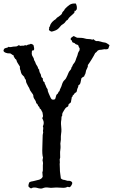

<svg xmlns="http://www.w3.org/2000/svg" viewBox="-25 -1044 655 1114"><path d="M335.9 -378.9V-373Q335.9 -371.1 332 -367.2Q332 -353.5 331.1 -351.1Q330.1 -348.6 329.1 -337.4Q328.1 -326.2 330.1 -309.1Q332 -292 331.1 -280.8Q330.1 -269.5 329.1 -263.7Q328.1 -257.8 328.1 -252.9V-233.4L325.2 -210.9L326.2 -196.3V-185.5Q326.2 -178.7 324.7 -171.4Q323.2 -164.1 323.7 -153.3Q324.2 -142.6 324.2 -129.9L321.3 -119.1Q322.3 -104.5 322.3 -100.6Q322.3 -96.7 321.3 -92.8L322.3 -68.4Q322.3 -48.8 324.2 -38.6Q326.2 -28.3 328.1 -8.8Q337.9 0 349.6 0L366.2 4.9H376Q382.8 4.9 389.6 9.8Q396.5 14.6 393.1 23.9Q389.6 33.2 381.8 41Q376 43 373.5 41.5Q371.1 40 366.2 40Q355.5 46.9 335.9 45.4Q316.4 43.9 301.8 43.9L270.5 45.9Q262.7 45.9 255.4 44.4Q248 43 238.8 43.9Q229.5 44.9 223.6 47.9Q217.8 50.8 208 49.8Q198.2 48.8 191.4 46.4Q184.6 43.9 174.3 43.9Q164.1 43.9 160.6 46.9Q157.2 49.8 152.8 48.3Q148.4 46.9 145.5 43Q142.6 39.1 139.6 37.1Q139.6 26.4 144.5 14.6Q152.3 9.8 155.8 9.3Q159.2 8.8 166.5 7.3Q173.8 5.9 178.7 4.4Q183.6 2.9 189.9 1.5Q196.3 0 200.7 -1Q205.1 -2 211.4 -5.9Q217.8 -9.8 217.8 -10.7Q217.8 -11.7 222.7 -18.6L220.7 -44.9Q223.6 -50.8 223.6 -55.7V-85Q225.6 -99.6 223.6 -105Q221.7 -110.4 221.7 -114.3Q221.7 -118.2 224.6 -129.9Q218.8 -146.5 220.7 -189.9Q222.7 -233.4 222.7 -260.7L225.6 -276.4Q225.6 -277.3 224.6 -281.2Q223.6 -285.2 225.6 -294.4Q227.5 -303.7 223.6 -310.5Q233.4 -331.1 224.6 -348.6Q221.7 -353.5 219.7 -359.4Q224.6 -363.3 224.6 -371.1Q222.7 -378.9 222.2 -387.2Q221.7 -395.5 216.8 -399.4Q213.9 -410.2 206.1 -414.1Q204.1 -417 204.1 -419.9Q204.1 -422.9 199.7 -426.3Q195.3 -429.7 194.3 -435.1Q193.4 -440.4 185.5 -445.3Q183.6 -458 175.8 -467.8Q168 -477.5 168 -492.2Q166 -497.1 159.2 -505.9Q152.3 -514.6 149.9 -519.5Q147.5 -524.4 145.5 -530.3Q143.6 -536.1 139.6 -541Q130.9 -558.6 128.4 -563Q126 -567.4 125 -581.1Q120.1 -585 118.7 -589.4Q117.2 -593.8 115.2 -598.6Q110.4 -604.5 105.5 -608.4Q100.6 -612.3 97.7 -621.1Q94.7 -629.9 94.7 -633.8Q88.9 -644.5 90.8 -657.2Q72.3 -684.6 71.3 -691.9Q70.3 -699.2 63.5 -702.1Q57.6 -711.9 55.7 -714.8Q53.7 -717.8 54.7 -721.7Q44.9 -726.6 40 -731Q35.2 -735.4 28.3 -734.4Q21.5 -733.4 9.8 -737.3Q-2 -741.2 -4.9 -749Q-2.9 -761.7 4.4 -764.2Q11.7 -766.6 16.6 -767.6Q21.5 -768.6 24.4 -772.5Q32.2 -769.5 38.6 -771Q44.9 -772.5 51.3 -773.4Q57.6 -774.4 66.4 -774.4Q75.2 -774.4 81.1 -781.2Q87.9 -781.2 95.7 -777.3Q100.6 -780.3 107.9 -778.8Q115.2 -777.3 119.1 -782.2L129.9 -780.3Q134.8 -785.2 141.6 -785.6Q148.4 -786.1 154.3 -790Q168 -786.1 169.9 -780.3Q174.8 -761.7 172.4 -755.9Q169.9 -750 166.5 -751.5Q163.1 -752.9 160.2 -748L159.2 -731.4Q160.2 -721.7 166 -713.9Q171.9 -706.1 172.9 -695.3Q179.7 -684.6 181.2 -678.7Q182.6 -672.9 186.5 -667.5Q190.4 -662.1 190.9 -660.6Q191.4 -659.2 193.4 -656.2Q195.3 -653.3 196.3 -647.9Q197.3 -642.6 202.1 -640.6Q201.2 -634.8 206.1 -622.1Q212.9 -611.3 212.4 -609.4Q211.9 -607.4 213.9 -600.6Q215.8 -593.8 223.6 -588.9Q221.7 -572.3 234.4 -565.4Q232.4 -560.5 239.3 -549.8Q244.1 -534.2 251 -526.4Q251 -515.6 257.8 -501.5Q264.6 -487.3 267.6 -479.5Q270.5 -471.7 276.4 -466.8Q294.9 -462.9 296.9 -474.6Q300.8 -495.1 306.6 -498Q309.6 -498 312.5 -505.9Q315.4 -513.7 320.3 -515.6Q321.3 -523.4 326.7 -533.2Q332 -543 334 -551.8Q339.8 -571.3 349.1 -579.1Q358.4 -586.9 365.7 -605.5Q373 -624 376.5 -629.4Q379.9 -634.8 382.8 -637.2Q385.7 -639.6 387.7 -643.6Q389.6 -654.3 391.1 -654.8Q392.6 -655.3 394 -658.2Q395.5 -661.1 396.5 -665Q397.5 -668.9 403.8 -676.3Q410.2 -683.6 413.1 -692.4L418 -707Q424.8 -722.7 425.3 -726.6Q425.8 -730.5 427.7 -736.3Q429.7 -742.2 432.1 -745.1Q434.6 -748 436.5 -752Q438.5 -764.6 435.5 -766.6Q432.6 -768.6 431.2 -775.4Q429.7 -782.2 425.8 -783.7Q421.9 -785.2 417 -786.6Q412.1 -788.1 410.2 -791.5Q408.2 -794.9 400.4 -796.4Q392.6 -797.9 392.6 -808.6Q384.8 -810.5 384.8 -819.3Q387.7 -827.1 402.3 -835L421.9 -825.2Q453.1 -825.2 464.8 -821.3Q476.6 -817.4 488.3 -817.4Q500 -817.4 506.3 -814.9Q512.7 -812.5 518.6 -816.4Q520.5 -811.5 532.2 -805.7Q543.9 -807.6 558.6 -802.7Q573.2 -797.9 581.5 -797.4Q589.8 -796.9 597.7 -791Q605.5 -785.2 610.4 -782.2Q606.4 -770.5 604.5 -764.2Q602.5 -757.8 587.9 -757.8Q584 -759.8 570.8 -756.8Q557.6 -753.9 553.7 -754.9Q543 -752.9 539.1 -747.1Q535.2 -741.2 527.3 -736.3Q524.4 -729.5 518.6 -719.7Q512.7 -710 506.8 -699.7Q501 -689.5 494.6 -680.7Q488.3 -671.9 484.4 -666Q486.3 -658.2 481.4 -649.9Q476.6 -641.6 474.6 -635.3Q472.7 -628.9 472.2 -624Q471.7 -619.1 469.7 -614.3Q464.8 -608.4 464.8 -604.5Q464.8 -600.6 458 -597.7Q451.2 -594.7 447.3 -589.8Q444.3 -579.1 442.4 -566.4Q440.4 -553.7 429.7 -548.8Q429.7 -541 427.2 -536.6Q424.8 -532.2 423.3 -527.8Q421.9 -523.4 421.4 -519Q420.9 -514.6 419.4 -511.7Q418 -508.8 414.6 -507.3Q411.1 -505.9 408.2 -502.9Q402.3 -493.2 400.4 -492.7Q398.4 -492.2 397.5 -491.2Q396.5 -483.4 394.5 -482.4Q390.6 -482.4 390.6 -473.6L387.7 -459Q387.7 -449.2 380.9 -445.3Q374 -441.4 372.1 -436.5Q373 -426.8 365.2 -423.8Q357.4 -420.9 352.5 -413.1Q349.6 -407.2 345.7 -402.3Q335.9 -388.7 335.9 -378.9ZM408.2 -982.4 406.2 -969.7Q400.4 -964.8 396 -960Q391.6 -955.1 383.3 -948.7Q375 -942.4 367.2 -928.7Q359.4 -925.8 355.5 -918.9Q351.6 -912.1 346.2 -908.2Q340.8 -904.3 338.9 -902.8Q336.9 -901.4 334 -899.9Q331.1 -898.4 320.3 -885.3Q309.6 -872.1 294.9 -866.7Q280.3 -861.3 275.4 -860.8Q270.5 -860.4 267.6 -863.3Q264.6 -866.2 259.8 -868.2Q257.8 -874 259.8 -877.4Q261.7 -880.9 259.8 -884.8Q263.7 -887.7 265.6 -895.5Q267.6 -903.3 272 -908.7Q276.4 -914.1 277.8 -916.5Q279.3 -918.9 289.1 -926.8Q296.9 -930.7 299.3 -934.1Q301.8 -937.5 305.7 -941.4Q312.5 -945.3 314.9 -947.3Q317.4 -949.2 325.7 -955.6Q334 -961.9 335 -966.8Q335.9 -971.7 338.9 -975.1Q341.8 -978.5 345.7 -982.4Q349.6 -986.3 350.6 -991.2Q365.2 -1006.8 378.9 -1016.1Q392.6 -1025.4 415 -1023.4Q423.8 -1005.9 419.9 -988.3Q416 -987.3 414.1 -982.4Q412.1 -977.5 408.2 -982.4Z"/></svg>

Font: Mountains of Christmas
Style: Bold
Weight: 700
Designer: Crystal Kluge
Foundry: Font Diner, Inc DBA Tart Workshop
Version: Version 1.002